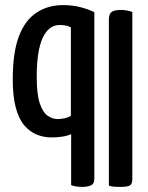

<svg xmlns="http://www.w3.org/2000/svg" viewBox="-20 -730 579 753"><path d="M305 3Q289 3 277 1Q265 -1 259 -4V-204Q244 -197 223.5 -194Q203 -191 182 -191Q152 -191 124.5 -202Q97 -213 75.5 -238Q54 -263 42 -307.5Q30 -352 30 -419Q30 -525 54.5 -588.5Q79 -652 124 -681Q169 -710 227 -710Q265 -710 297 -701.5Q329 -693 350 -682V-30Q350 -8 335.5 -2.5Q321 3 305 3ZM206 -263Q217 -263 232.5 -266Q248 -269 258 -276V-623Q252 -626 241.5 -629Q231 -632 214 -632Q171 -632 147.5 -581.5Q124 -531 124 -429Q124 -360 136 -324.5Q148 -289 167 -276Q186 -263 206 -263ZM451 3Q444 3 431 2.5Q418 2 407 -2V-654Q407 -674 417 -682.5Q427 -691 455 -691Q465 -691 476.5 -689Q488 -687 499 -683V-29Q499 -9 490 -3Q481 3 451 3Z"/></svg>

Font: Yanone Kaffeesatz ExtraLight Medium
Style: Regular
Weight: 500
Version: Version 2.003